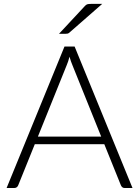

<svg xmlns="http://www.w3.org/2000/svg" viewBox="-20 -940 696 960"><path d="M486 -257 342 -614.5Q334.5 -632 327.5 -656.5Q324.5 -644.5 321 -633.8Q317.5 -623 313.5 -614L169.5 -257ZM642.5 0H603Q596 0 591.5 -3.8Q587 -7.5 584.5 -13.5L501.5 -219H154L71 -13.5Q69 -8 64 -4Q59 0 52 0H13L302.5 -707.5H353ZM491 -920.5 327 -777Q322.5 -773 318 -772Q313.5 -771 307.5 -771H275L404 -909.5Q410 -916.5 416.2 -918.5Q422.5 -920.5 434.5 -920.5Z"/></svg>

Font: Lato 2
Style: Regular
Weight: 300
Designer: Lukasz Dziedzic with Adam Twardoch and Botio Nikoltchev
Foundry: tyPoland Lukasz Dziedzic
Version: Version 2.015; 2015-08-06; http://www.latofonts.com/